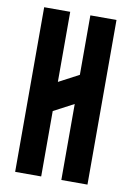

<svg xmlns="http://www.w3.org/2000/svg" viewBox="-81 -746 546 798"><g transform="rotate(10 192.5 -347.5)"><path d="M234.9 -320.8 149.9 -275.9V0H40V-694.8H149.9V-398.9L234.9 -443.8V-694.8H345.2V0H234.9Z"/></g></svg>

Font: Horta
Style: Regular
Weight: 600
Width: 3
Version: Version 0.11